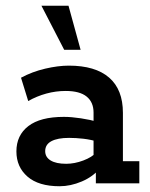

<svg xmlns="http://www.w3.org/2000/svg" viewBox="-20 -637 520 667"><path d="M187 10Q114 10 75.5 -23.5Q37 -57 37 -111Q37 -167 78.5 -199Q120 -231 202 -231Q228 -231 261 -226Q294 -221 322 -213L305 -202V-246Q305 -282 281 -301.5Q257 -321 208 -321Q174 -321 141 -312Q108 -303 78 -286L53 -367Q92 -388 137 -398.5Q182 -409 219 -409Q311 -409 359 -367.5Q407 -326 407 -245V-77H464V0H313V-65L328 -53Q303 -23 264 -6.5Q225 10 187 10ZM210 -68Q239 -68 269.5 -79.5Q300 -91 315 -108L305 -78V-172L322 -144Q296 -152 270 -155Q244 -158 220 -158Q180 -158 158.5 -146.5Q137 -135 137 -112Q137 -91 156 -79.5Q175 -68 210 -68ZM203 -464 124 -617H218L260 -464Z"/></svg>

Font: Rokkitt SemiBold
Style: Regular
Weight: 600
Designer: Vernon Adams
Foundry: Vernon Adams
Version: Version 3.103